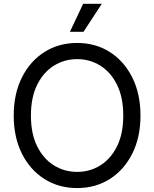

<svg xmlns="http://www.w3.org/2000/svg" viewBox="-20 -960 796 991"><path d="M378.4 10.7Q283.2 10.7 209.2 -36.1Q135.3 -83 93 -167.2Q50.8 -251.5 50.8 -363.3Q50.8 -475.6 93 -560.1Q135.3 -644.5 209.2 -691.4Q283.2 -738.3 378.4 -738.3Q473.1 -738.3 546.9 -691.4Q620.6 -644.5 662.8 -560.1Q705.1 -475.6 705.1 -363.3Q705.1 -251.5 662.8 -167.2Q620.6 -83 546.9 -36.1Q473.1 10.7 378.4 10.7ZM378.4 -72.8Q443.8 -72.8 497.8 -106.4Q551.8 -140.1 584 -204.8Q616.2 -269.5 616.2 -363.3Q616.2 -457.5 584 -522.5Q551.8 -587.4 497.8 -621.1Q443.8 -654.8 378.4 -654.8Q312.5 -654.8 258.3 -621.1Q204.1 -587.4 171.9 -522.5Q139.6 -457.5 139.6 -363.3Q139.6 -269.5 171.9 -204.8Q204.1 -140.1 258.3 -106.4Q312.5 -72.8 378.4 -72.8ZM340.8 -795.9 409.2 -940.4H505.4L411.1 -795.9Z"/></svg>

Font: Inter 24pt
Style: Regular
Weight: 400
Designer: Rasmus Andersson
Foundry: rsms
Version: Version 4.001;git-66647c0bb